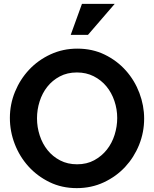

<svg xmlns="http://www.w3.org/2000/svg" viewBox="-20 -965 796 991"><path d="M376 6Q299 6 235.5 -25Q172 -56 126.5 -106.5Q81 -157 56 -222Q31 -287 31 -356Q31 -427 57.5 -491.5Q84 -556 130.5 -605.5Q177 -655 241 -684.5Q305 -714 379 -714Q457 -714 520.5 -683Q584 -652 629.5 -601Q675 -550 699.5 -485Q724 -420 724 -353Q724 -282 698 -217.5Q672 -153 626 -103.5Q580 -54 516 -24Q452 6 376 6ZM171 -354Q171 -309 185 -266Q199 -223 225.5 -190Q252 -157 290.5 -137Q329 -117 378 -117Q428 -117 466.5 -138Q505 -159 531.5 -192.5Q558 -226 571.5 -269Q585 -312 585 -356Q585 -401 570.5 -444Q556 -487 529 -519.5Q502 -552 463.5 -571.5Q425 -591 377 -591Q327 -591 288.5 -570.5Q250 -550 224 -517Q198 -484 184.5 -441.5Q171 -399 171 -354ZM434 -785H345L403 -945H572Z"/></svg>

Font: Rising Sun
Style: Bold
Weight: 700
Designer: Matt McInerney, Pablo Impallari, Rodrigo Fuenzalida (Raleway font), Stephen Hutchings (Greek), Cristiano Sobral (main ch
Foundry: The Rising Sun Project Authors
Version: Version 4.327; ttfautohint (v1.8.4.7-5d5b-dirty)